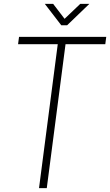

<svg xmlns="http://www.w3.org/2000/svg" viewBox="-20 -970 568 990"><path d="M317.9 -742.2 221.2 0H181.2L277.8 -742.2H73.2L78.1 -779.8H527.8L522.9 -742.2ZM210.9 -950.2H253.9L313 -873L394 -950.2H440.9L326.2 -839.8H295.9Z"/></svg>

Font: Cooper Hewitt
Style: Light Italic
Weight: 704
Designer: Village Type and Design LLC
Foundry: Cooper Hewitt Smithsonian Design Museum
Version: 1.000